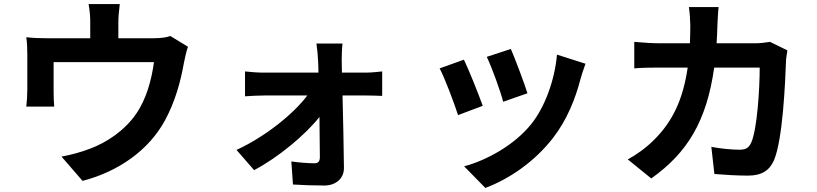

<svg xmlns="http://www.w3.org/2000/svg" viewBox="-20 -837 4040 949"><path d="M822 -659C805 -653 781 -648 739 -648H565V-725C565 -753 567 -774 572 -817H418C425 -774 426 -753 426 -725V-648H212C174 -648 145 -649 110 -653C114 -629 115 -589 115 -567V-394C115 -367 113 -335 110 -310H248C246 -330 245 -361 245 -384V-530H741C729 -441 703 -346 652 -273C596 -192 508 -133 425 -102C384 -86 329 -71 284 -63L388 57C566 11 716 -95 796 -243C845 -334 872 -430 889 -526C893 -546 901 -584 909 -606Z M1670 -478 1669 -539C1669 -566 1670 -598 1673 -622H1544C1548 -595 1551 -563 1552 -539C1553 -520 1554 -500 1554 -478H1282C1256 -478 1215 -481 1191 -484V-361C1220 -363 1256 -365 1285 -365H1499C1429 -272 1290 -161 1149 -96L1236 4C1354 -58 1489 -170 1559 -259C1560 -183 1561 -110 1561 -61C1561 -41 1554 -30 1535 -30C1509 -30 1461 -33 1420 -39L1428 75C1473 78 1535 80 1583 80C1641 80 1681 44 1680 -8C1679 -110 1676 -246 1673 -365H1793C1815 -365 1846 -364 1869 -363V-484C1852 -482 1814 -478 1788 -478Z M2505 -595 2386 -556C2411 -504 2455 -383 2467 -334L2587 -376C2573 -422 2524 -552 2505 -595ZM2733 -567C2722 -442 2674 -309 2606 -224C2523 -120 2384 -44 2274 -15L2379 92C2496 48 2621 -36 2714 -156C2782 -244 2824 -348 2850 -449C2856 -469 2862 -490 2874 -522ZM2273 -542 2153 -499C2177 -455 2227 -322 2244 -268L2366 -314C2346 -370 2298 -491 2273 -542Z M3786 -630C3761 -626 3735 -623 3710 -623H3522C3524 -652 3525 -682 3526 -713C3527 -737 3529 -779 3532 -802H3385C3389 -778 3392 -732 3392 -710C3392 -680 3391 -651 3390 -623H3247C3209 -623 3157 -626 3115 -630V-499C3158 -503 3213 -503 3247 -503H3379C3357 -351 3307 -239 3214 -147C3174 -106 3125 -72 3083 -49L3199 45C3378 -82 3473 -239 3510 -503H3735C3735 -395 3722 -195 3693 -132C3682 -108 3668 -97 3636 -97C3597 -97 3545 -102 3496 -111L3511 23C3560 27 3620 31 3677 31C3746 31 3784 5 3806 -46C3849 -148 3861 -427 3865 -535C3865 -546 3869 -571 3872 -588Z"/></svg>

Font: Noto Sans Mono CJK JP Bold
Style: Regular
Weight: 700
Designer: Ryoko NISHIZUKA (kana & ideographs); Paul D. Hunt (Latin, Greek & Cyrillic); Wenlong ZHANG (bopomofo); Sandoll Communica
Foundry: Adobe Systems Incorporated
Version: Version 1.004;PS 1.004;hotconv 1.0.82;makeotf.lib2.5.63406